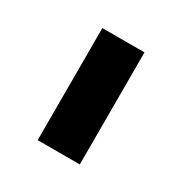

<svg xmlns="http://www.w3.org/2000/svg" viewBox="-76 -761 353 371"><g transform="rotate(30 100.0 -575.0)"><path d="M53 -700H147V-450H53Z"/></g></svg>

Font: PT Root UI Web Medium
Style: Regular
Weight: 500
Designer: Vitaly Kuzmin
Foundry: ParaType Ltd.
Version: Version 1.001W